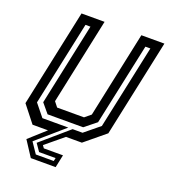

<svg xmlns="http://www.w3.org/2000/svg" viewBox="-157 -812 974 1108"><g transform="rotate(20 330.0 -258.0)"><path d="M162 184.5 100.5 90 200.5 0H105.5L24.5 -103L151.5 -700H293L181 -172L205 -141.5H370L407 -172L519 -700H660.5L533.5 -103L408.5 0H311L202 90L213.5 106H331L314.5 184.5ZM182 155H292L296.5 135.5H195L163.5 90L331.5 -55H392.5L484 -130L594 -646H563.5L456 -143L385 -86H166.5L119 -143L226 -646H195.5L85.5 -130L146 -55H305L138 90Z"/></g></svg>

Font: Tourney Thin SemiBold
Style: Italic
Weight: 600
Italic angle: -12°
Version: Version 1.015